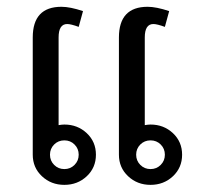

<svg xmlns="http://www.w3.org/2000/svg" viewBox="-20 -528 582 557"><path d="M220.8 -495.8 208.3 -450Q185.8 -458.3 175 -458.3Q150 -458.3 150 -419.2V-165Q160 -166.7 166.7 -166.7Q205 -166.7 231.7 -141.7Q258.3 -116.7 258.3 -79.2Q258.3 -41.7 231.7 -16.7Q205 8.3 166.7 8.3Q128.3 8.3 101.7 -16.7Q75 -41.7 75 -79.2V-419.2Q75 -508.3 158.3 -508.3Q183.3 -508.3 220.8 -495.8ZM196.2 -108.8Q184.2 -120.8 166.7 -120.8Q149.2 -120.8 137.1 -108.8Q125 -96.7 125 -79.2Q125 -61.7 137.1 -49.6Q149.2 -37.5 166.7 -37.5Q184.2 -37.5 196.2 -49.6Q208.3 -61.7 208.3 -79.2Q208.3 -96.7 196.2 -108.8ZM470.8 -495.8 458.3 -450Q435.8 -458.3 425 -458.3Q400 -458.3 400 -419.2V-165Q410 -166.7 416.7 -166.7Q455 -166.7 481.7 -141.7Q508.3 -116.7 508.3 -79.2Q508.3 -41.7 481.7 -16.7Q455 8.3 416.7 8.3Q378.3 8.3 351.7 -16.7Q325 -41.7 325 -79.2V-419.2Q325 -508.3 408.3 -508.3Q433.3 -508.3 470.8 -495.8ZM446.2 -108.8Q434.2 -120.8 416.7 -120.8Q399.2 -120.8 387.1 -108.8Q375 -96.7 375 -79.2Q375 -61.7 387.1 -49.6Q399.2 -37.5 416.7 -37.5Q434.2 -37.5 446.2 -49.6Q458.3 -61.7 458.3 -79.2Q458.3 -96.7 446.2 -108.8Z"/></svg>

Font: BoonBaan
Style: Regular
Weight: 400
Designer: Sungsit Sawaiwan
Foundry: FontUni
Version: Version 2.0